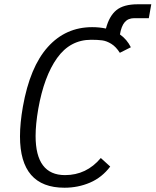

<svg xmlns="http://www.w3.org/2000/svg" viewBox="-20 -861 728 898"><path d="M73.5 -223Q73.5 -285 87 -362Q120 -548 203.5 -641Q287 -734 411 -734Q445 -734 475.5 -727.5Q491 -786.5 524.8 -813.8Q558.5 -841 624 -841H687.5L676 -776H608Q579.5 -776 563.5 -757.5Q547.5 -739 541 -700Q573.5 -677 592 -640L540.5 -614Q522.5 -642.5 500.5 -656Q478.5 -669.5 458 -672.2Q437.5 -675 406.5 -675Q308 -675 247 -589.5Q186 -504 159 -352Q146.5 -279.5 146.5 -225Q146.5 -42 284 -42Q384.5 -42 451.5 -122L495.5 -82Q457 -31 401.2 -7Q345.5 17 281.5 17Q73.5 17 73.5 -223Z"/></svg>

Font: JuliaMono Light
Style: Italic
Weight: 300
Italic angle: -9°
Monospace: yes
Designer: cormullion
Foundry: corm
Version: Version 0.054; ttfautohint (v1.8.4)